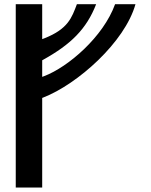

<svg xmlns="http://www.w3.org/2000/svg" viewBox="-20 -872 697 885"><path d="M174.5 -420.6 179.2 -422.4C337.3 -483.8 555.6 -677.6 604.4 -852.5H510.4C456.1 -702.2 294.4 -563.3 184.1 -521.3L174.5 -517.7V-594L178.3 -596.2C305.9 -666.8 378.6 -737.7 423.1 -852.5H334.4C311 -791.1 294.3 -738.6 184.2 -695.3L174.5 -691.6V-852.5H52.6V-7.5H174.5Z"/></svg>

Font: Stormning
Style: Light
Weight: 400
Designer: Robert Jablonski, Mew Too
Foundry: Cannot Into Space Fonts
Version: Version 0.90